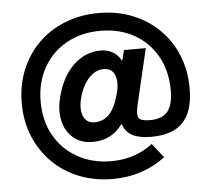

<svg xmlns="http://www.w3.org/2000/svg" viewBox="-53 -690 946 860"><g transform="rotate(-5 420.5 -260.0)"><path d="M421 113Q339 113 269.5 85.5Q200 58 149.5 7.5Q99 -43 71 -111Q43 -179 43 -260Q43 -341 71 -409.5Q99 -478 149.5 -528Q200 -578 269.5 -605.5Q339 -633 421 -633Q504 -633 572.5 -605.5Q641 -578 692 -528Q743 -478 770.5 -410Q798 -342 798 -260Q798 -159 751.5 -109.5Q705 -60 607 -60Q555 -60 523.5 -76.5Q492 -93 481 -129H480Q430 -60 345 -60Q293 -60 259 -88.5Q225 -117 213.5 -164Q202 -211 215 -265Q237 -360 291 -412.5Q345 -465 416 -465Q445 -465 469.5 -451Q494 -437 507 -411H508L520 -458H618L559 -207Q549 -164 558.5 -149.5Q568 -135 608 -135Q663 -135 688 -164.5Q713 -194 713 -260Q713 -347 676 -413Q639 -479 573.5 -516Q508 -553 421 -553Q335 -553 268.5 -515.5Q202 -478 165 -412Q128 -346 128 -260Q128 -174 165 -108Q202 -42 268.5 -4.5Q335 33 421 33Q476 33 523 17Q570 1 607 -28L657 36Q609 73 549 93Q489 113 421 113ZM360 -147Q402 -147 429 -177Q456 -207 472 -271Q480 -302 477 -326.5Q474 -351 461 -366Q448 -381 421 -381Q385 -381 354.5 -348.5Q324 -316 309 -257Q302 -229 304.5 -204Q307 -179 321 -163Q335 -147 360 -147Z"/></g></svg>

Font: M PLUS 2 Thin Medium
Style: Regular
Weight: 500
Version: Version 1.001